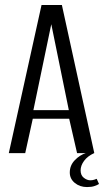

<svg xmlns="http://www.w3.org/2000/svg" viewBox="-20 -611 415 766"><path d="M15.1 0 145.7 -591H226.9L356.2 0H287.5L256 -137.3H110.8L80.6 0ZM113.2 -171.5H254.6L184.6 -514.4ZM327.2 135.3Q298.5 135.3 278.4 118.8Q258.4 102.3 258.4 77.3Q258.4 48.6 278.7 27.8Q298.9 7 323.5 -0.6L355.4 0Q329.2 12 315.4 30.8Q301.6 49.7 301.6 68.8Q301.6 88.3 314.4 98.3Q327.3 108.3 340 108.3Q349.2 108.3 355.8 106Q362.4 103.8 365.8 102.4L375 123Q369.3 126.7 357.6 131Q346 135.3 327.2 135.3Z"/></svg>

Font: Alumni Sans SC Thin
Style: Regular
Weight: 100
Designer: Robert E. Leuschke
Foundry: Robert E. Leuschke
Version: Version 1.018